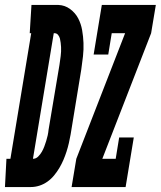

<svg xmlns="http://www.w3.org/2000/svg" viewBox="-73 -755 649 775"><path d="M-53 0 -47 -114H-31L53 -621H47L54 -735H77H163Q189 -734 210 -718.5Q231 -703 242.5 -681Q254 -659 258.5 -633.5Q263 -608 264 -581.5Q265 -555 262 -528Q259 -501 255 -474L212 -212Q209 -195 205 -177.5Q201 -160 195.5 -143Q190 -126 183 -109.5Q176 -93 166.5 -77Q157 -61 145 -46.5Q133 -32 118 -21.5Q103 -11 86 -5.5Q69 0 51 0ZM60 -114Q72 -114 81 -123Q90 -132 96 -142.5Q102 -153 106 -164Q110 -175 113.5 -186Q117 -197 119.5 -208.5Q122 -220 123 -231L167 -493Q168 -502 169.5 -511Q171 -520 172 -529Q173 -538 173.5 -547Q174 -556 173.5 -564.5Q173 -573 172 -582Q171 -591 169 -599Q167 -607 161.5 -614Q156 -621 147 -621H144ZM216 0 235 -114 432 -621H378L364 -535H305L338 -735H556L537 -621L340 -114H394L408 -200H467L434 0Z"/></svg>

Font: Iosevka Slab Heavy Oblique
Style: Regular
Weight: 900
Italic angle: -9°
Monospace: yes
Designer: Belleve Invis
Foundry: Belleve Invis
Version: Version 11.1.1; ttfautohint (v1.8.3)